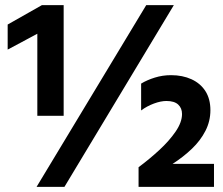

<svg xmlns="http://www.w3.org/2000/svg" viewBox="-20 -731 873 751"><path d="M522 0V-77Q564 -108 603 -144Q642 -180 667 -216.5Q692 -253 692 -285Q692 -308 677 -322Q662 -336 631 -336Q609 -336 582 -326Q555 -316 532 -299V-404Q555 -418 585.5 -427.5Q616 -437 649 -437Q694 -437 729 -421Q764 -405 783.5 -374.5Q803 -344 803 -300Q803 -257 783.5 -219Q764 -181 730.5 -149Q697 -117 655 -90H817V0ZM10 -537V-635L144 -711H229V-278H126V-599ZM123 0 552 -711H660L232 0Z"/></svg>

Font: Hind Variable Light
Style: Regular
Weight: 300
Designer: Manushi Parikh, Satya Rajpurohit
Foundry: Indian Type Foundry
Version: Version 3.000